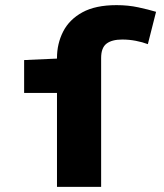

<svg xmlns="http://www.w3.org/2000/svg" viewBox="-20 -728 640 748"><path d="M202 0V-502Q202 -558 226 -605Q250 -652 301 -680Q352 -708 434 -708Q479 -708 518.5 -699.5Q558 -691 588 -682L556 -556Q535 -564 509 -569Q483 -574 456 -574Q416 -574 395 -558Q374 -542 374 -502V0ZM74 -366V-494L208 -500H312V-366Z"/></svg>

Font: Source Code Pro ExtraLight Black
Style: Regular
Weight: 900
Monospace: yes
Version: Version 1.018;hotconv 1.0.116;makeotfexe 2.5.65601